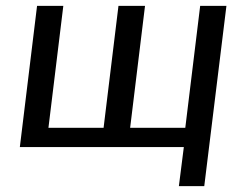

<svg xmlns="http://www.w3.org/2000/svg" viewBox="-20 -504 796 658"><path d="M610 0 593 134H680L756 -484H666L615 -66H426L477 -484H386L335 -66H146L197 -484H107L48 0Z"/></svg>

Font: Gamestation Display
Style: Italic
Weight: 400
Designer: Jonas Hecksher
Foundry: Jonas Hecksher, Playtypeª, e-types AS
Version: Version 1.003